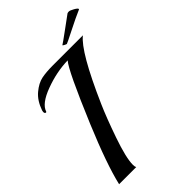

<svg xmlns="http://www.w3.org/2000/svg" viewBox="-248 -932 1024 1024"><g transform="rotate(-45 263.5 -420.5)"><path d="M217 -698H443Q374 -645 253 -370Q222 -300 182.5 -186.5Q143 -73 143 -21Q143 -7 147 0H18Q46 -121 136 -336Q256 -622 291 -661Q206 -659 118.5 -626.5Q31 -594 17 -549Q16 -546 13 -546Q4 -546 4 -559Q4 -561 6 -569Q25 -624 61 -654Q97 -684 131.5 -691Q166 -698 217 -698ZM525 -810Q485 -793 419 -759.5Q353 -726 350 -726Q347 -726 337.5 -731Q328 -736 328 -738Q337 -743 393.5 -784.5Q450 -826 468 -839Q472 -841 480 -841Q488 -841 507.5 -830Q527 -819 527 -813Q527 -811 525 -810Z"/></g></svg>

Font: Playball
Style: Regular
Weight: 400
Designer: Robert E. Leuschke
Foundry: Robert E. Leuschke
Version: Version 1.001